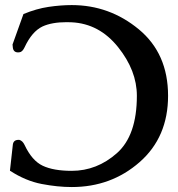

<svg xmlns="http://www.w3.org/2000/svg" viewBox="-20 -716 709 763"><path d="M265.1 -695.8Q415 -695.8 531.5 -599.6Q647.9 -503.4 647.9 -335.4Q647.9 -170.9 534.9 -71.8Q421.9 27.3 265.1 27.3Q209 27.3 145.5 15.1Q82 2.9 19.5 -37.6L31.2 -142.6Q34.2 -160.2 53.7 -160.2H56.6Q69.8 -156.7 77.6 -140.1Q106.9 -77.6 149.7 -57.4Q192.4 -37.1 265.1 -37.1Q365.2 -37.1 444.6 -107.4Q523.9 -177.7 523.9 -335.4Q523.9 -435.5 449.2 -528.8Q374.5 -622.1 264.6 -627.4Q254.4 -627.9 245.1 -627.9Q186 -627.9 148.9 -610.8Q106.9 -590.8 77.6 -527.8Q68.8 -509.3 57.6 -508.3Q55.7 -507.8 51.8 -507.8Q34.2 -507.8 31.2 -525.4L29.8 -539.1L73.2 -660.2Q125 -681.6 173.3 -688.7Q221.7 -695.8 265.1 -695.8Z"/></svg>

Font: Caudex
Style: Bold
Weight: 700
Version: Version 1.01